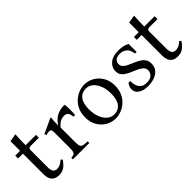

<svg xmlns="http://www.w3.org/2000/svg" viewBox="59 -1261 1945 1945"><g transform="rotate(-45 1031.5 -288.5)"><path d="M322 -87 338 -71Q314 -35 283 -10Q252 15 202 15Q162 15 138.5 -1Q115 -17 105 -43.5Q95 -70 95 -101V-399H26V-440H95V-577L180 -592Q177 -554 176 -516Q175 -478 175 -440H323V-399H206Q189 -399 182 -392Q175 -385 175 -368V-122Q175 -90 186.5 -67Q198 -44 234 -44Q255 -44 277 -54.5Q299 -65 322 -87Z M412 0V-23Q435 -24 448 -29Q461 -34 466.5 -50Q472 -66 472 -101V-330Q472 -356 464 -364Q456 -372 442 -372Q431 -372 420.5 -369.5Q410 -367 399 -362L389 -385L550 -460L556 -454Q554 -445 551.5 -415.5Q549 -386 549 -351H551Q592 -412 641.5 -433Q691 -454 745 -450Q753 -376 745 -302H722Q718 -343 703.5 -359.5Q689 -376 663 -376Q630 -376 604 -362Q578 -348 552 -316V-101Q552 -66 559 -50Q566 -34 586.5 -29Q607 -24 647 -23V0Z M1028 -455Q1086 -455 1134.5 -426.5Q1183 -398 1213 -347Q1243 -296 1243 -228Q1243 -168 1222.5 -122.5Q1202 -77 1168 -46.5Q1134 -16 1093.5 -0.5Q1053 15 1014 15Q957 15 908 -13.5Q859 -42 829.5 -93Q800 -144 800 -212Q800 -272 820.5 -317.5Q841 -363 875 -393.5Q909 -424 949 -439.5Q989 -455 1028 -455ZM1031 -25Q1090 -25 1124 -67.5Q1158 -110 1158 -199Q1158 -260 1139.5 -309Q1121 -358 1088 -386.5Q1055 -415 1011 -415Q953 -415 919 -372.5Q885 -330 885 -241Q885 -181 903.5 -132Q922 -83 955 -54Q988 -25 1031 -25Z M1480 15Q1409 15 1371 -12Q1333 -39 1333 -81Q1333 -96 1339 -114.5Q1345 -133 1360 -151H1383Q1384 -87 1410 -53Q1436 -19 1492 -19Q1542 -19 1566 -43Q1590 -67 1590 -98Q1590 -126 1572.5 -144Q1555 -162 1527.5 -175.5Q1500 -189 1469 -201.5Q1438 -214 1410.5 -229.5Q1383 -245 1365.5 -268Q1348 -291 1348 -326Q1348 -381 1392 -418Q1436 -455 1515 -455Q1546 -455 1578 -449.5Q1610 -444 1638 -428V-313H1615Q1608 -372 1577 -396.5Q1546 -421 1504 -421Q1463 -421 1442 -403Q1421 -385 1421 -356Q1421 -329 1438.5 -311.5Q1456 -294 1483.5 -281Q1511 -268 1541.5 -255.5Q1572 -243 1599.5 -226.5Q1627 -210 1644.5 -185.5Q1662 -161 1662 -124Q1662 -57 1610 -21Q1558 15 1480 15Z M2022 -87 2038 -71Q2014 -35 1983 -10Q1952 15 1902 15Q1862 15 1838.5 -1Q1815 -17 1805 -43.5Q1795 -70 1795 -101V-399H1726V-440H1795V-577L1880 -592Q1877 -554 1876 -516Q1875 -478 1875 -440H2023V-399H1906Q1889 -399 1882 -392Q1875 -385 1875 -368V-122Q1875 -90 1886.5 -67Q1898 -44 1934 -44Q1955 -44 1977 -54.5Q1999 -65 2022 -87Z"/></g></svg>

Font: Bona Nova
Style: Regular
Weight: 400
Designer: Mateusz Machalski
Foundry: Capitalics
Version: Version 4.001; ttfautohint (v1.8.3)